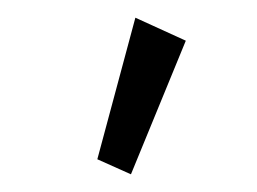

<svg xmlns="http://www.w3.org/2000/svg" viewBox="-20 -717 290 217"><path d="M128 -520 90 -537 133 -697 190 -671Z"/></svg>

Font: Inconsolata UltraCondensed Medium
Style: Regular
Weight: 500
Width: 1
Monospace: yes
Designer: Raph Levien, Cyreal, Brenton Simpson
Foundry: Raph Levien, Cyreal, Google
Version: Version 3.001; ttfautohint (v1.8.2.53-6de2)